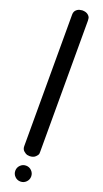

<svg xmlns="http://www.w3.org/2000/svg" viewBox="-189 -821 561 1044"><g transform="rotate(20 91.0 -299.0)"><path d="M58.5 182.5Q45 169 45 150Q45 131 58.5 117.5Q72 104 91 104Q110 104 123.5 117.5Q137 131 137 150Q137 169 123.5 182.5Q110 196 91 196Q72 196 58.5 182.5ZM137 -651V-53V-48V-27V6Q137 11 136.5 18Q136 25 124 37Q112 49 89 49Q84 49 76.5 47.5Q69 46 57 36Q45 26 45 8V-27V-430V-513V-692V-706V-753Q45 -771 56 -781Q67 -791 78 -792L89 -794Q112 -794 124 -783.5Q136 -773 136 -762L137 -752V-718V-697V-692Z"/></g></svg>

Font: Soda Fountain
Style: Regular
Weight: 400
Version: Version 1.0